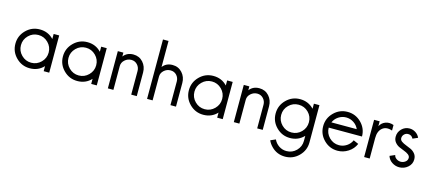

<svg xmlns="http://www.w3.org/2000/svg" viewBox="-66 -1423 5274 2341"><g transform="rotate(15 2571.5 -252.5)"><path d="M408.5 -358.5Q357 -410 285 -410Q213 -410 161.5 -358.5Q110 -307 110 -235Q110 -163 161.5 -111.5Q213 -60 285 -60Q357 -60 408.5 -111.5Q460 -163 460 -235Q460 -307 408.5 -358.5ZM285 10Q184 10 112 -62Q40 -134 40 -235Q40 -336 112 -408Q184 -480 285 -480Q391 -480 460 -406V-470H530V0H460V-64Q391 10 285 10Z M1008.5 -358.5Q957 -410 885 -410Q813 -410 761.5 -358.5Q710 -307 710 -235Q710 -163 761.5 -111.5Q813 -60 885 -60Q957 -60 1008.5 -111.5Q1060 -163 1060 -235Q1060 -307 1008.5 -358.5ZM885 10Q784 10 712 -62Q640 -134 640 -235Q640 -336 712 -408Q784 -480 885 -480Q991 -480 1060 -406V-470H1130V0H1060V-64Q991 10 885 10Z M1635 -298V0H1565V-298Q1565 -344 1534.5 -377Q1504 -410 1458 -410Q1412 -410 1376 -378Q1340 -346 1340 -301V0H1270V-470H1340V-421Q1385 -480 1465 -480Q1540 -480 1587.5 -427Q1635 -374 1635 -298Z M2130 -298V-297V-296V-295V-294V-293V-292V-291V-290V-289V-288V-287V-286V-285V-284V-283V-282V-281V-280V-279V-278V-277V-276V-275V-274V-273V-272V-271V-270V-269V-268V-267V-266V-265V-264V-263V-262V-261V-260V-259V-258V-257V-256V-255V-254V-253V-252V-251V-250V-249V-248V-247V-246V-245V-244V-243V-242V-241V-240V-239V-238V-237V-236V-235V-234V-233V-232V-231V-230V-229V-228V-227V-226V-225V-224V-223V-222V-221V-220V-219V-218V-217V-216V-215V-214V-213V-212V-211V-210V-209V-208V-207V-206V-205V-204V-203V-202V-201V-200V-199V-198V-197V-196V-195V-194V-193V-192V-191V-190V-189V-188V-187V-186V-185V-184V-183V-182V-181V-180V-179V-178V-177V-176V-175V-174V-173V-172V-171V-170V-169V-168V-167V-166V-165V-164V-163V-162V-161V-160V-159V-158V-157V-156V-155V-154V-153V-152V-151V-150V-149V-148V-147V-146V-145V-144V-143V-142V-141V-140V-139V-138V-137V-136V-135V-134V-133V-132V-131V-130V-129V-128V-127V-126V-125V-124V-123V-122V-121V-120V-119V-118V-117V-116V-115V-114V-113V-112V-111V-110V-109V-108V-107V-106V-105V-104V-103V-102V-101V-100V-99V-98V-97V-96V-95V-94V-93V-92V-91V-90V-89V-88V-87V-86V-85V-84V-83V-82V-81V-80V-79V-78V-77V-76V-75V-74V-73V-72V-71V-70V-69V-68V-67V-66V-65V-64V-63V-62V-61V-60V-59V-58V-57V-56V-55V-54V-53V-52V-51V-50V-49V-48V-47V-46V-45V-44V-43V-42V-41V-40V-39V-38V-37V-36V-35V-34V-33V-32V-31V-30V-29V-28V-27V-26V-25V-24V-23V-22V-21V-20V-19V-18V-17V-16V-15V-14V-13V-12V-11V-10V0H2060V-298Q2060 -345 2030 -377.5Q2000 -410 1953 -410Q1906 -410 1870.5 -378Q1835 -346 1835 -301V0H1765V-750H1835V-421Q1879 -480 1960 -480Q2034 -480 2082 -427Q2130 -374 2130 -298Z M2598.5 -358.5Q2547 -410 2475 -410Q2403 -410 2351.5 -358.5Q2300 -307 2300 -235Q2300 -163 2351.5 -111.5Q2403 -60 2475 -60Q2547 -60 2598.5 -111.5Q2650 -163 2650 -235Q2650 -307 2598.5 -358.5ZM2475 10Q2374 10 2302 -62Q2230 -134 2230 -235Q2230 -336 2302 -408Q2374 -480 2475 -480Q2581 -480 2650 -406V-470H2720V0H2650V-64Q2581 10 2475 10Z M3225 -298V0H3155V-298Q3155 -344 3124.5 -377Q3094 -410 3048 -410Q3002 -410 2966 -378Q2930 -346 2930 -301V0H2860V-470H2930V-421Q2975 -480 3055 -480Q3130 -480 3177.5 -427Q3225 -374 3225 -298Z M3815 -470V0Q3815 101 3743 173Q3671 245 3570 245Q3467 245 3397 173Q3364 140 3346 99L3410 71V70Q3431 117 3474 146Q3517 175 3570 175Q3643 175 3694 123.5Q3745 72 3745 0V-64L3743 -62Q3673 10 3570 10Q3469 10 3397 -62Q3325 -134 3325 -235Q3325 -336 3397 -408Q3469 -480 3570 -480Q3673 -480 3743 -408L3745 -406V-470ZM3570 -60Q3643 -60 3694 -111.5Q3745 -163 3745 -235Q3745 -308 3694 -359Q3643 -410 3570 -410Q3498 -410 3446.5 -359Q3395 -308 3395 -235Q3395 -163 3446.5 -111.5Q3498 -60 3570 -60Z M4010 -305H4330Q4310 -352 4266 -381Q4222 -410 4170 -410Q4118 -410 4074 -381Q4030 -352 4010 -305ZM4330 -165V-164L4394 -136Q4366 -70 4304 -30Q4242 10 4170 10Q4069 10 3997 -62Q3925 -134 3925 -235Q3925 -336 3997 -408Q4069 -480 4170 -480Q4271 -480 4343 -408Q4415 -336 4415 -235H3995Q3995 -163 4046.5 -111.5Q4098 -60 4170 -60Q4222 -60 4266 -89Q4310 -118 4330 -165Z M4575 -408Q4599 -454 4646.5 -472Q4694 -490 4750 -470V-400Q4673 -427 4624 -386.5Q4575 -346 4575 -259V0H4505V-470H4575Z M4882 -340Q4882 -316 4905 -299.5Q4928 -283 4960.5 -271Q4993 -259 5025 -244Q5057 -229 5080 -200.5Q5103 -172 5103 -130Q5103 -70 5056.5 -30Q5010 10 4949 10Q4899 10 4856.5 -18.5Q4814 -47 4800 -94L4865 -122Q4869 -95 4894.5 -77.5Q4920 -60 4949 -60Q4981 -60 5007 -79.5Q5033 -99 5033 -130Q5033 -154 5010 -171.5Q4987 -189 4954.5 -200.5Q4922 -212 4890 -227Q4858 -242 4835 -270.5Q4812 -299 4812 -340Q4812 -398 4853 -439Q4894 -480 4952 -480Q4993 -480 5028 -457.5Q5063 -435 5080 -397L5016 -369Q4996 -410 4952 -410Q4923 -410 4902.5 -389.5Q4882 -369 4882 -340Z"/></g></svg>

Font: HansKendrickRegular
Style: Regular
Weight: 400
Designer: Alfredo Marco Pradil
Foundry: Hanken Studio
Version: Version 1.000;PS 001.001;hotconv 1.0.56